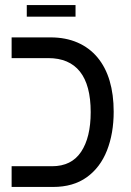

<svg xmlns="http://www.w3.org/2000/svg" viewBox="-20 -740 517 760"><path d="M26 0V-82H186Q263 -82 301 -139Q339 -196 339 -296Q339 -403 296.5 -456.5Q254 -510 171 -510H26V-592H180Q240 -592 287 -571.5Q334 -551 366 -512.5Q398 -474 414 -420Q430 -366 430 -298Q430 -212 403.5 -144.5Q377 -77 323.5 -38.5Q270 0 190 0ZM86 -674V-720H279V-674Z"/></svg>

Font: Noto Sans Hebrew SemiCondensed
Style: Regular
Weight: 400
Width: 4
Designer: Monotype Design Team
Foundry: Monotype Imaging Inc.
Version: Version 2.003